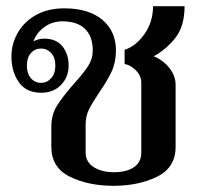

<svg xmlns="http://www.w3.org/2000/svg" viewBox="-20 -591 648 621"><path d="M146 -116V-181Q146 -220 164.5 -249.5Q183 -279 219 -320Q250 -354 265 -377.5Q280 -401 280 -428Q280 -473 255 -497.5Q230 -522 182 -522Q149 -522 123.5 -503.5Q98 -485 88 -457Q104 -466 123 -466Q162 -466 182 -441Q202 -416 202 -379Q202 -342 177.5 -316.5Q153 -291 113 -291Q65 -291 41 -325Q17 -359 17 -409Q17 -449 37.5 -485Q58 -521 96.5 -542.5Q135 -564 188 -564Q267 -564 311 -527Q355 -490 355 -428Q355 -390 341.5 -360.5Q328 -331 301 -292Q278 -258 267.5 -236.5Q257 -215 257 -188V-98Q257 -67 283 -50.5Q309 -34 349 -34Q389 -34 413 -50Q437 -66 437 -98V-323Q437 -346 419.5 -363.5Q402 -381 383 -384V-430Q419 -441 447 -480.5Q475 -520 475 -571H577Q577 -505 546 -467Q515 -429 477 -409Q507 -397 527.5 -371.5Q548 -346 548 -316V-116Q548 -49 488 -19.5Q428 10 347 10Q266 10 206 -19.5Q146 -49 146 -116ZM159 -379Q159 -405 145.5 -419.5Q132 -434 113 -434Q93 -434 80 -419.5Q67 -405 67 -379Q67 -353 80 -338Q93 -323 113 -323Q132 -323 145.5 -338Q159 -353 159 -379Z"/></svg>

Font: Trirong Medium
Style: Regular
Weight: 500
Designer: Katatrad Team
Foundry: CadsonDemak
Version: Version 1.001